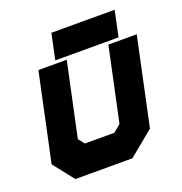

<svg xmlns="http://www.w3.org/2000/svg" viewBox="-124 -792 853 901"><g transform="rotate(-20 302.0 -342.0)"><path d="M100.5 0 19.5 -103 112.5 -540H254L175.5 -172L199.5 -141.5H346.5L383.5 -172L462 -540H603.5L510.5 -103L385.5 0ZM155.5 -71H364L449.5 -146L518.5 -470L449.5 -146L364 -71H155.5L98.5 -146.5L167.5 -470L98.5 -146.5ZM202.5 -555.5 229.5 -683.5H545.5L518.5 -555.5ZM281 -618.5H473H281Z"/></g></svg>

Font: Tourney Black
Style: Italic
Weight: 900
Italic angle: -12°
Version: Version 1.015